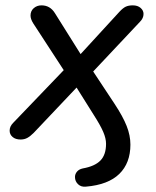

<svg xmlns="http://www.w3.org/2000/svg" viewBox="-20 -514 582 717"><path d="M260 147Q260 136 267.5 127Q275 118 289 115Q334 107 355 85.5Q376 64 376 23Q376 3 365.5 -21.5Q355 -46 330 -85L266 -187L106 -18Q93 -5 82 1Q71 7 57 7Q38 7 27 -2.5Q16 -12 16 -26Q16 -42 29 -55L218 -252L104 -427Q94 -443 94 -456Q94 -473 106 -483.5Q118 -494 135 -494Q167 -494 185 -465L281 -312L426 -470Q439 -484 449.5 -489Q460 -494 476 -494Q494 -494 505 -484.5Q516 -475 516 -462Q516 -446 503 -433L328 -247L408 -126Q439 -79 453 -43.5Q467 -8 467 26Q467 95 425.5 135.5Q384 176 301 183Q283 185 271.5 174Q260 163 260 147Z"/></svg>

Font: SN Pro
Style: Italic
Weight: 400
Italic angle: -9°
Designer: Tobias Whetton
Foundry: Supernotes
Version: Version 1.003